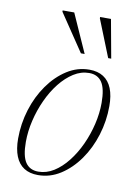

<svg xmlns="http://www.w3.org/2000/svg" viewBox="-81 -744 576 808"><g transform="rotate(10 207.0 -340.0)"><path d="M275.5 -464.5Q311 -464.5 335.2 -449Q359.5 -433.5 371.8 -403Q384 -372.5 384 -328Q384 -264 365.2 -203.5Q346.5 -143 312.5 -95Q278.5 -47 234 -18.5Q189.5 10 138 10Q102.5 10 78.2 -5.5Q54 -21 41.8 -51.8Q29.5 -82.5 29.5 -127Q29.5 -190.5 48.2 -251Q67 -311.5 101 -359.5Q135 -407.5 179.5 -436Q224 -464.5 275.5 -464.5ZM137 -4.5Q171.5 -4.5 203 -24.2Q234.5 -44 261.2 -78Q288 -112 307.8 -155Q327.5 -198 338.5 -244.5Q349.5 -291 349.5 -335.5Q349.5 -396.5 331.2 -423.5Q313 -450.5 276.5 -450.5Q242 -450.5 210.5 -430.5Q179 -410.5 152.2 -376.8Q125.5 -343 105.8 -300Q86 -257 75 -210.2Q64 -163.5 64 -119Q64 -58.5 82.2 -31.5Q100.5 -4.5 137 -4.5ZM243.5 -526H227.5L120.5 -685V-690.5H170ZM357 -526H344L280.5 -685V-690.5H327Z"/></g></svg>

Font: Newsreader 36pt ExtraLight
Style: Italic
Weight: 250
Italic angle: -17°
Designer: Hugues Gentile
Foundry: Production Type
Version: Version 1.003